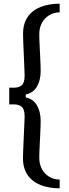

<svg xmlns="http://www.w3.org/2000/svg" viewBox="-20 -820 374 1041"><path d="M303.5 201Q246.5 201 201.5 183.8Q156.5 166.5 130.5 130Q104.5 93.5 104.5 36Q104.5 24 105.5 0.2Q106.5 -23.5 107.8 -52.5Q109 -81.5 110.2 -109.5Q111.5 -137.5 112.5 -158.5Q113.5 -179.5 113.5 -187.5Q113.5 -228 97.8 -241Q82 -254 55.5 -254H30V-344.5H55.5Q82 -344.5 97.8 -357.5Q113.5 -370.5 113.5 -411Q113.5 -419 112.5 -440Q111.5 -461 110.5 -489Q109.5 -517 108 -546Q106.5 -575 105.8 -599Q105 -623 105 -635.5Q105 -693 130.8 -729.2Q156.5 -765.5 201.5 -782.8Q246.5 -800 303.5 -800V-753Q272 -753 246.8 -737.5Q221.5 -722 207.2 -695.8Q193 -669.5 193 -635.5Q193 -624.5 193.5 -604.2Q194 -584 195.5 -559.2Q197 -534.5 198 -510Q199 -485.5 199.8 -465.8Q200.5 -446 200.5 -435.5Q200.5 -384.5 180 -350Q159.5 -315.5 119.5 -308V-291.5Q159.5 -284 180 -249.2Q200.5 -214.5 200.5 -164Q200.5 -154 199.8 -134Q199 -114 198 -89.2Q197 -64.5 195.5 -39.8Q194 -15 193.5 5.2Q193 25.5 193 36Q193 70 207.2 96.5Q221.5 123 246.8 138.2Q272 153.5 303.5 153.5Z"/></svg>

Font: Big Shoulders Text Thin Medium
Style: Regular
Weight: 500
Version: Version 2.002